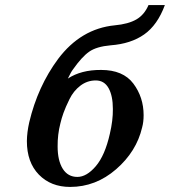

<svg xmlns="http://www.w3.org/2000/svg" viewBox="-20 -718 664 750"><path d="M215.8 -235.8Q204.6 -191.9 205.1 -146Q205.1 -90.8 225.1 -58.8Q245.1 -26.9 282.2 -26.9Q318.4 -26.9 354.2 -68.8Q390.1 -110.8 409.2 -195.8Q421.4 -247.6 420.9 -292Q420.9 -343.8 404.1 -373.8Q387.2 -403.8 354 -403.8Q320.8 -403.8 293.9 -383.3Q267.1 -362.8 251.5 -330.8Q235.8 -298.8 228 -276.9Q220.2 -254.9 215.8 -235.8ZM94.2 -240.2Q127.4 -380.4 207 -487.8Q295.9 -606 428.2 -619.1Q481.4 -624 512.7 -642.1Q543.9 -660.2 560.1 -698.2H624Q595.2 -620.1 543.2 -583.5Q491.2 -546.9 412.1 -541Q356.9 -536.1 328.4 -516.1Q299.8 -496.1 265.1 -446.8Q257.3 -437 245.1 -411.1Q296.9 -445.3 375 -444.8Q460.9 -444.8 501 -391.4Q541 -337.9 541 -268.1Q541 -241.2 535.2 -220.2Q513.2 -126 433.6 -56.9Q354 12.2 253.9 12.2Q178.7 12.2 131.8 -35.9Q85 -84 85 -167Q85.4 -201.2 94.2 -240.2Z"/></svg>

Font: Linux Libertine
Style: Semibold Italic
Weight: 600
Italic angle: -11.5°
Designer: Philipp H. Poll
Foundry: Philipp H. Poll
Version: Version 5.1.2 ; ttfautohint (v0.9)